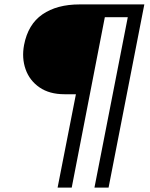

<svg xmlns="http://www.w3.org/2000/svg" viewBox="-20 -720 681 870"><path d="M241 130 324 -293H272Q204 -293 159 -324Q114 -355 96 -406Q78 -457 89 -516Q107 -610 172.5 -655Q238 -700 341 -700H634L472 130H408L559 -642H455L305 130Z"/></svg>

Font: REM Light
Style: Italic
Weight: 300
Italic angle: -11°
Designer: Octavio Pardo
Foundry: Ashler Design
Version: Version 1.005;gftools[0.9.28]